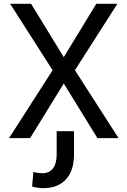

<svg xmlns="http://www.w3.org/2000/svg" viewBox="-20 -731 673 1016"><path d="M139.2 0H27.8L258.3 -359.4L33.7 -710.9H144.5L317.4 -428.7L489.7 -710.9H601.1L376.5 -359.4L607.4 0H495.6L317.4 -289.1ZM279.8 -36.6H371.6V85.9Q371.6 171.9 328.9 218.3Q286.1 264.6 209 264.6Q179.2 264.6 149.9 255.9L156.7 178.7Q177.2 185.5 204.6 185.5Q241.2 185.5 260.5 159.9Q279.8 134.3 279.8 85.9Z"/></svg>

Font: Bert Sans Medium
Style: Regular
Weight: 500
Designer: Christian Robertson, Adam Twardoch, & Cristiano Sobral
Foundry: Google
Version: Version 12.135;January 10, 2020;FontCreator 12.0.0.2547 64-b